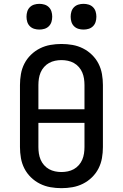

<svg xmlns="http://www.w3.org/2000/svg" viewBox="-20 -972 640 1000"><path d="M300 8Q271 8 242.5 3Q214 -2 188 -15Q162 -28 141 -48.5Q120 -69 107 -94.5Q94 -120 89 -148.5Q84 -177 84 -206V-529Q84 -558 89 -586.5Q94 -615 107 -640.5Q120 -666 141 -686.5Q162 -707 188 -720Q214 -733 242.5 -738Q271 -743 300 -743Q329 -743 357.5 -738Q386 -733 412 -720Q438 -707 459 -686.5Q480 -666 493 -640.5Q506 -615 511 -586.5Q516 -558 516 -529V-206Q516 -177 511 -148.5Q506 -120 493 -94.5Q480 -69 459 -48.5Q438 -28 412 -15Q386 -2 357.5 3Q329 8 300 8ZM180 -403H420V-529Q420 -546 417.5 -562.5Q415 -579 408.5 -594.5Q402 -610 390.5 -623Q379 -636 364.5 -644Q350 -652 333.5 -655.5Q317 -659 300 -659Q283 -659 266.5 -655.5Q250 -652 235.5 -644Q221 -636 209.5 -623Q198 -610 191.5 -594.5Q185 -579 182.5 -562.5Q180 -546 180 -529ZM300 -76Q317 -76 333.5 -79.5Q350 -83 364.5 -91Q379 -99 390.5 -112Q402 -125 408.5 -140.5Q415 -156 417.5 -172.5Q420 -189 420 -206V-332H180V-206Q180 -189 182.5 -172.5Q185 -156 191.5 -140.5Q198 -125 209.5 -112Q221 -99 235.5 -91Q250 -83 266.5 -79.5Q283 -76 300 -76ZM415 -818Q401 -818 388 -822Q375 -826 365.5 -835.5Q356 -845 352 -858Q348 -871 348 -885Q348 -899 352 -912Q356 -925 365.5 -934.5Q375 -944 388 -948Q401 -952 415 -952Q429 -952 442 -948Q455 -944 464.5 -934.5Q474 -925 478 -912Q482 -899 482 -885Q482 -871 478 -858Q474 -845 464.5 -835.5Q455 -826 442 -822Q429 -818 415 -818ZM185 -818Q171 -818 158 -822Q145 -826 135.5 -835.5Q126 -845 122 -858Q118 -871 118 -885Q118 -899 122 -912Q126 -925 135.5 -934.5Q145 -944 158 -948Q171 -952 185 -952Q199 -952 212 -948Q225 -944 234.5 -934.5Q244 -925 248 -912Q252 -899 252 -885Q252 -871 248 -858Q244 -845 234.5 -835.5Q225 -826 212 -822Q199 -818 185 -818Z"/></svg>

Font: Iosevka HT Medium Extended
Style: Regular
Weight: 500
Width: 7
Monospace: yes
Designer: Belleve Invis
Foundry: Belleve Invis
Version: Version 32.3.0; ttfautohint (v1.8.4)